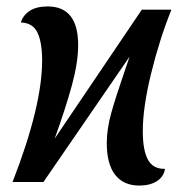

<svg xmlns="http://www.w3.org/2000/svg" viewBox="-20 -566 557 597"><path d="M312 -121Q312 -165 326 -215Q340 -265 368 -346L383 -390L115 0H19Q111 -236 111 -378Q111 -434 96.5 -464.5Q82 -495 45 -496Q51 -518 72 -532Q93 -546 128 -546Q223 -546 223 -426Q223 -372 203.5 -300.5Q184 -229 150 -135L421 -536H513Q476 -444 450 -338Q424 -232 424 -158Q424 -99 440 -69.5Q456 -40 493 -41Q489 -16 467.5 -2.5Q446 11 413 11Q364 11 338 -22.5Q312 -56 312 -121Z"/></svg>

Font: Noto Serif CondSemiBold
Style: Italic
Weight: 600
Width: 3
Italic angle: -12°
Designer: Monotype Design Team
Foundry: Monotype Imaging Inc.
Version: Version 1.001